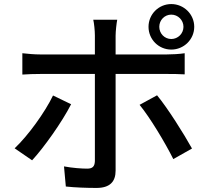

<svg xmlns="http://www.w3.org/2000/svg" viewBox="-20 -876 1040 945"><path d="M711 -744C711 -682 761 -632 823 -632C885 -632 936 -682 936 -744C936 -806 885 -856 823 -856C761 -856 711 -806 711 -744ZM764 -744C764 -777 790 -804 823 -804C856 -804 883 -777 883 -744C883 -711 856 -684 823 -684C790 -684 764 -711 764 -744ZM557 -779H439C443 -763 447 -725 447 -701V-608H179C148 -608 118 -611 90 -614V-509C117 -511 149 -512 180 -512H447V-83C446 -56 435 -46 409 -46C383 -46 338 -49 295 -57L304 42C349 47 408 49 455 49C521 49 549 18 549 -36V-512H801C826 -512 860 -512 889 -510V-614C863 -610 826 -608 800 -608H549V-700C549 -723 554 -765 557 -779ZM753 -407 667 -360C718 -298 792 -175 833 -93L925 -145C885 -217 806 -343 753 -407ZM330 -363 241 -406C201 -323 118 -208 52 -146L138 -87C194 -147 286 -276 330 -363Z"/></svg>

Font: DAIFUKU Sans JP Medium
Style: Regular
Weight: 500
Designer: Original font ‘Source Han Sans JP’ : Ryoko NISHIZUKA  (kana, bopomofo & ideographs); Paul D. Hunt (Latin, Greek & Cyrill
Foundry: Daifuku
Version: Version 1.000